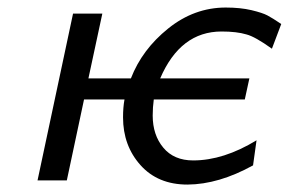

<svg xmlns="http://www.w3.org/2000/svg" viewBox="-20 -481 770 512"><path d="M80.1 0 174.8 -444.8H252.9L215.8 -272H329.1Q358.9 -349.1 428.5 -405Q498 -460.9 582 -460.9Q621.1 -460.9 650.6 -453.9Q680.2 -446.8 693.1 -439.9Q706.1 -433.1 730 -417L705.1 -351.1Q660.2 -383.3 637.2 -389.2Q611.3 -397 570.8 -397Q460.9 -397 407.2 -272H645L632.8 -215.8H390.1Q387.2 -194.8 387.2 -172.9Q387.2 -121.1 415.5 -87.2Q443.8 -53.2 495.1 -53.2Q576.2 -53.2 664.1 -106.9L654.8 -40Q563 10.7 480 11.2Q400.9 11.2 354.5 -40.8Q308.1 -92.8 308.1 -168Q308.1 -194.8 312 -215.8H204.1L158.2 0Z"/></svg>

Font: CMU Sans Serif
Style: Oblique
Weight: 500
Italic angle: -12°
Version: Version 0.7.0